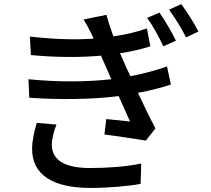

<svg xmlns="http://www.w3.org/2000/svg" viewBox="-20 -871 1040 945"><path d="M812 -823C844 -780 869 -738 896 -687L957 -716C936 -756 896 -819 872 -851ZM704 -783C735 -740 760 -694 784 -643L846 -671C825 -713 790 -774 765 -809ZM802 -544C757 -528 699 -511 622 -496C607 -525 597 -549 589 -568C582 -581 578 -594 571 -609C631 -618 672 -628 720 -643L703 -731C646 -712 601 -701 538 -692C525 -729 512 -766 504 -798L391 -775C407 -751 417 -731 433 -698L441 -681C348 -674 244 -678 127 -691L132 -600C257 -588 377 -588 477 -597L528 -481C411 -468 273 -466 120 -481L124 -390C277 -379 439 -382 564 -398C583 -355 603 -312 620 -273C591 -276 548 -280 503 -285L494 -209C559 -201 646 -187 698 -179L745 -239C717 -292 687 -354 659 -414C723 -426 777 -440 821 -455ZM161 -266C150 -230 138 -181 138 -138C138 -9 242 54 426 54C514 54 614 45 672 34L675 -66C603 -51 511 -44 423 -44C288 -44 235 -90 235 -159C235 -184 245 -227 258 -258Z"/></svg>

Font: Spoqa Han Sans Neo Medium
Style: Regular
Weight: 500
Designer: [Spoqa Han Sans Neo] Dong-huui Kim  Younghwa Kang  Yujin Lee  [Noto Sans] Ryoko NISHIZUKA  (kana & ideographs); Paul D. 
Foundry: Spoqa (http://www.spoqa-han-sans.com)
Version: Version 1.000